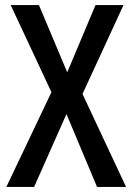

<svg xmlns="http://www.w3.org/2000/svg" viewBox="-20 -734 520 754"><path d="M475 0H361L241 -286L114 0H5L182 -372L22 -714H133L244 -450L355 -714H465L304 -365Z"/></svg>

Font: Noto Sans Bengali Condensed Medium
Style: Regular
Weight: 500
Width: 3
Designer: Jelle Bosma - Monotype Design Team
Foundry: Monotype Imaging Inc.
Version: Version 2.003